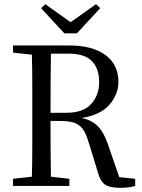

<svg xmlns="http://www.w3.org/2000/svg" viewBox="-20 -887 678 916"><path d="M308 -631H223Q222 -567 221.5 -497Q221 -427 221 -353V-349H297Q377 -349 415 -391Q453 -433 453 -495Q453 -560 418.5 -595.5Q384 -631 308 -631ZM42 -636V-670H312Q421 -670 483 -624.5Q545 -579 545 -496Q545 -437 502 -387.5Q459 -338 369 -324Q416 -315 445.5 -286Q475 -257 495 -198L549 -42L625 -34V0Q597 9 553 9Q506 9 483.5 -5Q461 -19 450 -55L401 -214Q389 -254 372.5 -274.5Q356 -295 330.5 -302.5Q305 -310 266 -310H221Q221 -237 221.5 -170.5Q222 -104 223 -44L311 -34V0H42V-34L132 -44Q134 -108 134 -176.5Q134 -245 134 -312V-359Q134 -425 134 -493.5Q134 -562 132 -626ZM196 -867 317 -781 438 -867 458 -848 347 -728H287L176 -848Z"/></svg>

Font: Source Serif 4 Subhead
Style: Regular
Weight: 400
Designer: Frank Grießhammer
Foundry: Adobe Systems Incorporated
Version: Version 4.004;hotconv 1.0.117;makeotfexe 2.5.65602